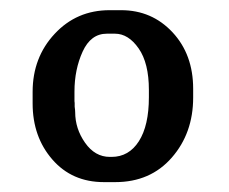

<svg xmlns="http://www.w3.org/2000/svg" viewBox="-20 -713 453 379"><path d="M273.9 -521V-535.6Q273.9 -588.4 253.7 -617.4Q233.4 -646.5 207 -646.5H190.9Q159.2 -646.5 143.1 -611.1Q127 -575.7 127 -532.2V-513.2L127.4 -509.8V-502.4Q128.4 -495.6 128.4 -491.7Q128.4 -459 147.9 -431.2Q167.5 -403.3 196.8 -403.3H200.2Q234.4 -403.3 254.2 -434.3Q273.9 -465.3 273.9 -521ZM361.3 -537.6V-520.5Q361.3 -450.2 319.1 -401.9Q276.9 -353.5 207.5 -353.5H185.1Q122.1 -353.5 83.3 -398.2Q44.4 -442.9 44.4 -508.8V-531.7Q44.4 -599.6 87.9 -646.2Q131.3 -692.9 196.3 -692.9H219.2Q279.8 -692.9 320.6 -649.2Q361.3 -605.5 361.3 -537.6Z"/></svg>

Font: Averia Gruesa Libre
Style: Regular
Weight: 400
Italic angle: -1.70001°
Version: Version 1.002